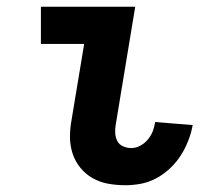

<svg xmlns="http://www.w3.org/2000/svg" viewBox="-20 -540 640 568"><path d="M351 8Q325 8 300 3.5Q275 -1 254 -13Q233 -25 217.5 -44Q202 -63 194.5 -86.5Q187 -110 187 -135.5Q187 -161 192 -187L229 -410H101V-520H380L322 -169Q320 -157 321 -144.5Q322 -132 327.5 -122Q333 -112 344.5 -107Q356 -102 368 -102Q382 -102 395 -109Q408 -116 417.5 -127.5Q427 -139 432 -152Q437 -165 439 -179L550 -170Q546 -147 537 -124Q528 -101 515 -80.5Q502 -60 483.5 -42.5Q465 -25 443 -13Q421 -1 397.5 3.5Q374 8 351 8Z"/></svg>

Font: Iosevka HT Extrabold Extended
Style: Italic
Weight: 800
Width: 7
Italic angle: -9°
Monospace: yes
Designer: Belleve Invis
Foundry: Belleve Invis
Version: Version 32.3.0; ttfautohint (v1.8.4)